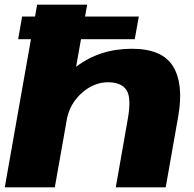

<svg xmlns="http://www.w3.org/2000/svg" viewBox="-22 -805 834 825"><path d="M56 -636.5 73 -734H128.5L137.5 -785H352.5L343.5 -734H574.5L557 -636.5H326L305 -518Q406.5 -595.5 544.5 -595.5Q675 -595.5 721.5 -520Q768 -444.5 744 -306L690 0H475.5L527 -293Q543.5 -386 521 -418.8Q498.5 -451.5 442 -451.5Q381 -451.5 329 -405Q280.5 -362 266 -296.5L213.5 0H-1.5L111 -636.5Z"/></svg>

Font: Anybody ExtraExpanded ExtraBold
Style: Italic
Weight: 800
Width: 8
Italic angle: -10°
Designer: Tyler Finck
Foundry: Etcetera Type Company
Version: Version 1.010; ttfautohint (v1.8.3) -l 8 -r 50 -G 200 -x 14 